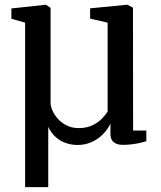

<svg xmlns="http://www.w3.org/2000/svg" viewBox="-20 -582 656 784"><path d="M82.5 182V-489.5L26.5 -505.5V-547.5L165 -562.5H168L186.5 -550V-162Q186.5 -148.5 194 -131Q201.5 -113.5 216.2 -97Q231 -80.5 252.2 -69.8Q273.5 -59 301 -59Q334.5 -59 358.2 -70.8Q382 -82.5 397.2 -98.5Q412.5 -114.5 419.5 -127.5V-489.5L348 -506V-548L497.5 -562.5H501L523 -550.5L523.5 -49H577.5V-5.5Q567 -2 551.8 1.5Q536.5 5 518.5 7.2Q500.5 9.5 482.5 9.5Q465 9.5 453.5 4.2Q442 -1 436.5 -11Q431 -21 431 -34.5V-77Q419.5 -53 399.8 -33.2Q380 -13.5 353.8 -1.8Q327.5 10 297 10Q272.5 10 249.5 2.2Q226.5 -5.5 207.8 -22Q189 -38.5 177 -64V182Z"/></svg>

Font: Merriweather 28pt
Style: Regular
Weight: 400
Version: Version 2.100